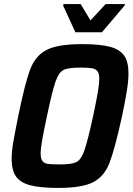

<svg xmlns="http://www.w3.org/2000/svg" viewBox="-20 -912 650 940"><path d="M37 -134Q37 -168 44.5 -213Q52 -258 70 -347Q103 -508 128.5 -574Q154 -640 209 -668Q264 -696 382 -696Q470 -696 518.5 -683Q567 -670 588 -639.5Q609 -609 609 -553Q609 -517 601 -466.5Q593 -416 577 -341Q541 -178 515.5 -113Q490 -48 436 -20Q382 8 265 8Q177 8 128 -5Q79 -18 58 -48.5Q37 -79 37 -134ZM436 -344Q452 -419 459 -461Q466 -503 466 -527Q466 -552 457 -563.5Q448 -575 429.5 -578Q411 -581 373 -581Q314 -581 291 -569.5Q268 -558 252 -513Q236 -468 210 -344Q193 -264 186 -223.5Q179 -183 179 -160Q179 -135 188 -123.5Q197 -112 215 -109.5Q233 -107 272 -107Q331 -107 354 -118.5Q377 -130 393 -175Q409 -220 436 -344ZM349 -754 289 -885 291 -892H375L423 -812L497 -892H592L590 -885L479 -754Z"/></svg>

Font: Saira Semi Condensed SemiBold
Style: Italic
Weight: 600
Width: 4
Italic angle: -12°
Designer: Hector Gatti with collaboration of the Omnibus-Type team
Foundry: Omnibus-Type
Version: Version 1.001; ttfautohint (v1.8)